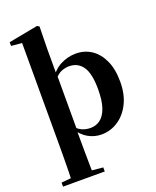

<svg xmlns="http://www.w3.org/2000/svg" viewBox="-190 -931 1056 1298"><g transform="rotate(-20 338.0 -281.5)"><path d="M101 259Q103 215 103.5 171.5Q104 128 104.5 86.5Q105 45 105 10V-748L28 -755V-782L239 -822L254 -813L251 -653V-472L253 -462V-77L251 -63V10Q251 45 251.5 86.5Q252 128 252.5 171.5Q253 215 254 259ZM399 17Q350 17 305.5 -7.5Q261 -32 225 -88H218L236 -98Q261 -72 287 -61Q313 -50 345 -50Q384 -50 414.5 -72.5Q445 -95 463 -145Q481 -195 481 -279Q481 -393 446 -442.5Q411 -492 349 -492Q321 -492 292.5 -480.5Q264 -469 230 -427L214 -439H219Q256 -502 309 -529.5Q362 -557 421 -557Q483 -557 532 -524.5Q581 -492 610 -429.5Q639 -367 639 -276Q639 -186 606.5 -120.5Q574 -55 519.5 -19Q465 17 399 17ZM33 259V230L140 220H230L333 230V259Z"/></g></svg>

Font: Noto Serif JP ExtraBold
Style: Regular
Weight: 800
Designer: Ryoko NISHIZUKA 西塚涼子 (kana & ideographs); Frank Grießhammer (Latin, Greek & Cyrillic); Wenlong ZHANG 张文龙 (bopomofo); San
Foundry: Adobe
Version: Version 2.003-H1;hotconv 1.1.1;makeotfexe 2.6.0